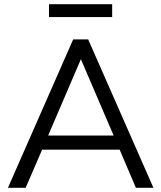

<svg xmlns="http://www.w3.org/2000/svg" viewBox="-20 -901 774 921"><path d="M632 0 554 -183H182L103 0H18L331 -712H403L716 0ZM211 -251H525L368 -617ZM215 -819V-881H518V-819Z"/></svg>

Font: PRinguin Sans
Style: Regular
Weight: 400
Designer: Vernon Adams
Foundry: Vernon Adams
Version: ""